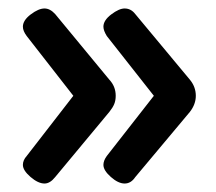

<svg xmlns="http://www.w3.org/2000/svg" viewBox="-20 -484 510 453"><path d="M34 -95Q34 -106 43 -116L153 -258L43 -399Q34 -411 34 -421Q34 -436 52.5 -450Q71 -464 85 -464Q98 -464 110 -451L238 -296Q253 -280 253 -258Q253 -247 249.5 -238.5Q246 -230 238 -220L110 -66Q98 -51 85 -51Q70 -51 52 -66.5Q34 -82 34 -95ZM224 -95Q224 -105 232 -116L343 -258L232 -399Q224 -412 224 -421Q224 -436 242.5 -450Q261 -464 274 -464Q289 -464 299 -451L428 -296Q442 -279 442 -258Q442 -238 428 -220L299 -66Q289 -51 274 -51Q259 -51 241.5 -66.5Q224 -82 224 -95Z"/></svg>

Font: Asap-SemiBold
Style: Regular
Weight: 600
Designer: Pablo Cosgaya
Foundry: Omnibus-Type
Version: Version 2.000; ttfautohint (v1.8)